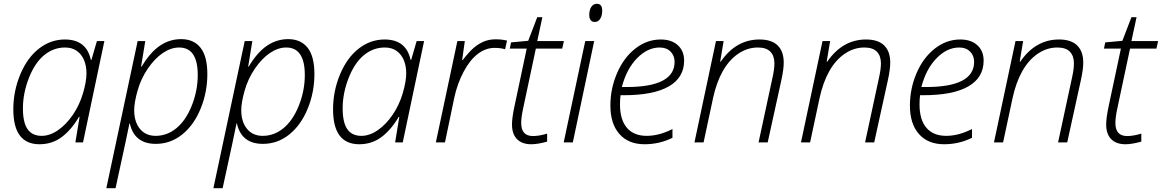

<svg xmlns="http://www.w3.org/2000/svg" viewBox="-20 -746 6088 1006"><path d="M319.8 -539.1Q433.1 -539.1 456.1 -432.1H459L487.8 -530.8H526.9L415 0H375L397 -133.8H394Q353 -64.5 302.7 -27.3Q252.4 9.8 187 9.8Q49.8 9.8 49.8 -172.9Q49.8 -269 86.4 -356.4Q123 -443.8 184.3 -491.5Q245.6 -539.1 319.8 -539.1ZM198.2 -34.2Q241.7 -34.2 284.9 -64.5Q328.1 -94.7 362.5 -145.5Q397 -196.3 415 -257.8Q433.1 -319.3 433.1 -361.8Q433.1 -400.4 420.4 -430.9Q407.7 -461.4 382.8 -479.2Q357.9 -497.1 320.8 -497.1Q260.3 -497.1 211.4 -457Q162.6 -417 131.3 -337.2Q100.1 -257.3 100.1 -178.2Q100.1 -104 124.5 -69.1Q148.9 -34.2 198.2 -34.2Z M796.4 7.8Q684.1 7.8 660.2 -99.1H658.2Q651.9 -64 585.4 240.2H537.1L701.2 -530.8H741.2L719.2 -397H722.2Q766.6 -471.7 817.6 -506.3Q868.7 -541 929.2 -541Q995.1 -541 1030.8 -495.8Q1066.4 -450.7 1066.4 -357.9Q1066.4 -262.7 1031.2 -176.8Q996.1 -90.8 934.8 -41.5Q873.5 7.8 796.4 7.8ZM918.5 -497.1Q876 -497.1 833.5 -468.5Q791 -439.9 754.6 -386.7Q718.3 -333.5 700.7 -270.8Q683.1 -208 683.1 -168.9Q683.1 -107.9 713.1 -71Q743.2 -34.2 795.4 -34.2Q856 -34.2 905.3 -75.2Q954.6 -116.2 985.4 -194.1Q1016.1 -272 1016.1 -353Q1016.1 -497.1 918.5 -497.1Z M1357.4 7.8Q1245.1 7.8 1221.2 -99.1H1219.2Q1212.9 -64 1146.5 240.2H1098.1L1262.2 -530.8H1302.2L1280.3 -397H1283.2Q1327.6 -471.7 1378.7 -506.3Q1429.7 -541 1490.2 -541Q1556.2 -541 1591.8 -495.8Q1627.4 -450.7 1627.4 -357.9Q1627.4 -262.7 1592.3 -176.8Q1557.1 -90.8 1495.8 -41.5Q1434.6 7.8 1357.4 7.8ZM1479.5 -497.1Q1437 -497.1 1394.5 -468.5Q1352.1 -439.9 1315.7 -386.7Q1279.3 -333.5 1261.7 -270.8Q1244.1 -208 1244.1 -168.9Q1244.1 -107.9 1274.2 -71Q1304.2 -34.2 1356.4 -34.2Q1417 -34.2 1466.3 -75.2Q1515.6 -116.2 1546.4 -194.1Q1577.1 -272 1577.1 -353Q1577.1 -497.1 1479.5 -497.1Z M1995.1 -539.1Q2108.4 -539.1 2131.3 -432.1H2134.3L2163.1 -530.8H2202.1L2090.3 0H2050.3L2072.3 -133.8H2069.3Q2028.3 -64.5 1978 -27.3Q1927.7 9.8 1862.3 9.8Q1725.1 9.8 1725.1 -172.9Q1725.1 -269 1761.7 -356.4Q1798.3 -443.8 1859.6 -491.5Q1920.9 -539.1 1995.1 -539.1ZM1873.5 -34.2Q1917 -34.2 1960.2 -64.5Q2003.4 -94.7 2037.8 -145.5Q2072.3 -196.3 2090.3 -257.8Q2108.4 -319.3 2108.4 -361.8Q2108.4 -400.4 2095.7 -430.9Q2083 -461.4 2058.1 -479.2Q2033.2 -497.1 1996.1 -497.1Q1935.5 -497.1 1886.7 -457Q1837.9 -417 1806.6 -337.2Q1775.4 -257.3 1775.4 -178.2Q1775.4 -104 1799.8 -69.1Q1824.2 -34.2 1873.5 -34.2Z M2576.7 -540Q2610.4 -540 2636.7 -533.2L2626.5 -487.8Q2603.5 -495.1 2571.3 -495.1Q2525.4 -495.1 2483.9 -463.9Q2442.4 -432.6 2409.2 -370.1Q2376 -307.6 2360.4 -234.9L2311.5 0H2263.7L2376.5 -530.8H2415.5L2401.4 -431.2H2404.3Q2439.9 -477.1 2464.4 -497.3Q2488.8 -517.6 2516.4 -528.8Q2543.9 -540 2576.7 -540Z M2934.6 -530.8 2925.8 -491.2H2787.6L2721.7 -181.2Q2710.9 -132.8 2710.9 -101.1Q2710.9 -33.2 2772.5 -33.2Q2805.7 -33.2 2846.7 -45.9V-3.9Q2797.4 9.8 2763.7 9.8Q2715.3 9.8 2689 -16.8Q2662.6 -43.5 2662.6 -94.2Q2662.6 -129.9 2676.8 -194.8L2739.7 -491.2H2650.9L2657.7 -523.9L2747.6 -532.2L2794.9 -655.8H2821.8L2794.9 -530.8Z M2981.4 0H2933.6L3046.4 -530.8H3093.3ZM3067.4 -667Q3067.4 -693.8 3078.1 -710Q3088.9 -726.1 3107.4 -726.1Q3135.3 -726.1 3135.3 -690.9Q3135.3 -663.1 3124.5 -647Q3113.8 -630.9 3096.7 -630.9Q3082.5 -630.9 3075 -640.4Q3067.4 -649.9 3067.4 -667Z M3357.4 9.8Q3272.9 9.8 3225.6 -43.7Q3178.2 -97.2 3178.2 -192.9Q3178.2 -281.2 3212.9 -362.3Q3247.6 -443.4 3308.3 -491.2Q3369.1 -539.1 3442.4 -539.1Q3498 -539.1 3531.2 -509.3Q3564.5 -479.5 3564.5 -428.2Q3564.5 -339.8 3484.6 -293.5Q3404.8 -247.1 3247.6 -247.1H3231.4Q3228.5 -225.6 3228.5 -199.2Q3228.5 -118.7 3264.6 -76.4Q3300.8 -34.2 3368.7 -34.2Q3433.1 -34.2 3503.4 -69.8V-23.9Q3435.1 9.8 3357.4 9.8ZM3436.5 -497.1Q3372.6 -497.1 3317.6 -440.7Q3262.7 -384.3 3238.3 -290H3262.2Q3514.6 -290 3514.6 -421.9Q3514.6 -454.6 3493.4 -475.8Q3472.2 -497.1 3436.5 -497.1Z M3954.6 0 4027.3 -337.9Q4037.6 -382.8 4037.6 -414.1Q4037.6 -453.1 4016.4 -475.1Q3995.1 -497.1 3950.7 -497.1Q3896 -497.1 3847.9 -464.4Q3799.8 -431.6 3766.8 -372.8Q3733.9 -314 3716.3 -232.9L3666.5 0H3618.7L3731.4 -530.8H3771.5L3753.4 -422.9H3756.3Q3836.4 -539.1 3959.5 -539.1Q4022.9 -539.1 4054.7 -507.8Q4086.4 -476.6 4086.4 -418Q4086.4 -383.8 4074.7 -329.1L4002.4 0Z M4512.7 0 4585.4 -337.9Q4595.7 -382.8 4595.7 -414.1Q4595.7 -453.1 4574.5 -475.1Q4553.2 -497.1 4508.8 -497.1Q4454.1 -497.1 4406 -464.4Q4357.9 -431.6 4325 -372.8Q4292 -314 4274.4 -232.9L4224.6 0H4176.8L4289.6 -530.8H4329.6L4311.5 -422.9H4314.5Q4394.5 -539.1 4517.6 -539.1Q4581.1 -539.1 4612.8 -507.8Q4644.5 -476.6 4644.5 -418Q4644.5 -383.8 4632.8 -329.1L4560.5 0Z M4926.8 9.8Q4842.3 9.8 4794.9 -43.7Q4747.6 -97.2 4747.6 -192.9Q4747.6 -281.2 4782.2 -362.3Q4816.9 -443.4 4877.7 -491.2Q4938.5 -539.1 5011.7 -539.1Q5067.4 -539.1 5100.6 -509.3Q5133.8 -479.5 5133.8 -428.2Q5133.8 -339.8 5054 -293.5Q4974.1 -247.1 4816.9 -247.1H4800.8Q4797.9 -225.6 4797.9 -199.2Q4797.9 -118.7 4834 -76.4Q4870.1 -34.2 4938 -34.2Q5002.4 -34.2 5072.8 -69.8V-23.9Q5004.4 9.8 4926.8 9.8ZM5005.9 -497.1Q4941.9 -497.1 4887 -440.7Q4832 -384.3 4807.6 -290H4831.5Q5084 -290 5084 -421.9Q5084 -454.6 5062.7 -475.8Q5041.5 -497.1 5005.9 -497.1Z M5523.9 0 5596.7 -337.9Q5606.9 -382.8 5606.9 -414.1Q5606.9 -453.1 5585.7 -475.1Q5564.5 -497.1 5520 -497.1Q5465.3 -497.1 5417.2 -464.4Q5369.1 -431.6 5336.2 -372.8Q5303.2 -314 5285.6 -232.9L5235.8 0H5188L5300.8 -530.8H5340.8L5322.8 -422.9H5325.7Q5405.8 -539.1 5528.8 -539.1Q5592.3 -539.1 5624 -507.8Q5655.8 -476.6 5655.8 -418Q5655.8 -383.8 5644 -329.1L5571.8 0Z M6047.9 -530.8 6039.1 -491.2H5900.9L5835 -181.2Q5824.2 -132.8 5824.2 -101.1Q5824.2 -33.2 5885.7 -33.2Q5918.9 -33.2 5960 -45.9V-3.9Q5910.6 9.8 5877 9.8Q5828.6 9.8 5802.2 -16.8Q5775.9 -43.5 5775.9 -94.2Q5775.9 -129.9 5790 -194.8L5853 -491.2H5764.2L5771 -523.9L5860.8 -532.2L5908.2 -655.8H5935.1L5908.2 -530.8Z"/></svg>

Font: CAA NEO Sans Light
Style: Italic
Weight: 300
Italic angle: -12°
Version: Version 1.10